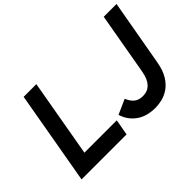

<svg xmlns="http://www.w3.org/2000/svg" viewBox="-116 -1020 1353 1353"><g transform="rotate(-45 560.5 -344.0)"><path d="M72.5 0 195.5 -700H322L220 -119H542.5L521 0ZM798.5 12Q711 12 654.8 -29Q598.5 -70 578.5 -137.5L689.5 -187Q704 -150 728.5 -129.5Q753 -109 794 -109Q889.5 -109 911.5 -233.5L993.5 -700H1121L1033.5 -207Q1021.5 -137 994.5 -93.8Q967.5 -50.5 933.2 -27.5Q899 -4.5 863.5 3.8Q828 12 798.5 12Z"/></g></svg>

Font: Overpass
Style: Bold Italic
Weight: 700
Italic angle: -10°
Designer: Delve Withrington, Dave Bailey, Thomas Jockin
Foundry: Delve Fonts LLC
Version: Version 4.000; ttfautohint (v1.8.3)